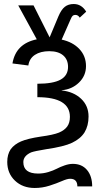

<svg xmlns="http://www.w3.org/2000/svg" viewBox="-20 -728 498 956"><path d="M16.1 78.1Q16.1 41 33.2 15.1Q51.8 -9.8 84.7 -23.9Q117.7 -38.1 183.1 -47.9Q245.1 -56.2 273.9 -67.9Q301.3 -79.6 314.7 -98.1Q328.1 -116.7 328.1 -146Q328.1 -244.1 166 -244.1V-311Q244.6 -311 281.7 -331.5Q318.8 -352.1 318.8 -395Q318.8 -431.6 294.4 -452.4Q270 -473.1 225.1 -473.1Q181.6 -473.1 153.8 -454.8Q126 -436.5 121.1 -401.9L42 -412.1Q58.6 -510.7 163.1 -532.2L70.8 -701.2H147L227.1 -542L271 -647Q285.2 -680.2 302.7 -694.1Q320.3 -708 347.2 -708Q386.2 -708 409.2 -669.9L377 -640.1Q369.1 -653.8 355 -653.8Q347.7 -653.8 342.5 -649.9Q337.4 -646 332 -632.8L287.1 -530.8Q342.8 -518.6 375.5 -483.6Q408.2 -448.7 408.2 -398.9Q408.2 -350.6 373 -316.7Q337.9 -282.7 287.1 -278.8V-277.8Q347.2 -271 384 -236.1Q420.9 -201.2 420.9 -147.9Q420.9 -102.1 400.9 -68.8Q380.9 -37.1 338.9 -17.1Q299.3 2 209 15.1Q151.9 24.4 134.8 30.8Q96.2 48.3 96.2 79.1Q96.2 136.2 169.9 136.2Q195.3 136.2 220.5 128.7Q245.6 121.1 262.7 112.1Q279.8 103 301.8 95.5Q323.7 87.9 342.8 87.9Q387.7 87.9 413.3 118.4Q439 148.9 439 200.2H365.2Q365.2 162.1 329.1 162.1Q314.5 162.1 288.3 173.6Q262.2 185.1 226.6 196.5Q190.9 208 152.8 208Q92.8 208 54.4 171.4Q16.1 134.8 16.1 78.1Z"/></svg>

Font: Libra Sans Modern
Style: Regular
Weight: 400
Foundry: Stefan Peev, Context Ltd
Version: Version 1.000